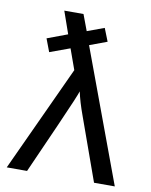

<svg xmlns="http://www.w3.org/2000/svg" viewBox="-82 -786 665 847"><g transform="rotate(10 250.0 -362.5)"><path d="M326 -681 349 -623 271 -594 491 0H398L297 -282Q275 -342 266 -386Q263 -376 247 -338Q222 -278 98 0H7L226 -474L193 -566L103 -533L81 -591L172 -625L137 -725H223L250 -653Z"/></g></svg>

Font: Libra Sans
Style: Regular
Weight: 400
Foundry: Context Ltd
Version: Version 1.002